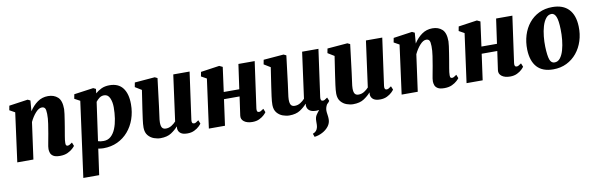

<svg xmlns="http://www.w3.org/2000/svg" viewBox="-53 -1067 5645 1819"><g transform="rotate(-10 2770.0 -157.5)"><path d="M258 -453.5Q290.5 -504.5 335 -536.2Q379.5 -568 437 -568Q494 -568 530.2 -535.2Q566.5 -502.5 566.5 -420Q566.5 -405.5 562.2 -374.5Q558 -343.5 552.5 -308.8Q547 -274 542.5 -247Q536.5 -209.5 529 -168.5Q521.5 -127.5 521.5 -100.5Q521.5 -82.5 527.5 -77.8Q533.5 -73 540 -73Q548.5 -73 558 -77.8Q567.5 -82.5 584.5 -95L598 -60.5Q593 -53 575 -36Q557 -19 526.5 -4.5Q496 10 452.5 10Q410 10 389.2 -2.8Q368.5 -15.5 361.8 -34.5Q355 -53.5 355 -72Q355 -94 363.5 -134.8Q372 -175.5 378.5 -216Q385.5 -256 393.5 -308.5Q401.5 -361 400.5 -403.5Q400 -444.5 390.5 -458.2Q381 -472 360.5 -472Q331.5 -472 300 -436.8Q268.5 -401.5 245.5 -352.5L197 0H42L105 -470.5L53 -499.5L61 -542L241.5 -568L266.5 -556Z M632.5 254 731 -471 678 -499.5 686 -542 872.5 -568 897 -556 892 -514Q915.5 -535.5 949.2 -551.8Q983 -568 1028.5 -568Q1113.5 -568 1156 -512.5Q1198.5 -457 1198.5 -356Q1198.5 -279.5 1175.2 -213.2Q1152 -147 1108.8 -96.8Q1065.5 -46.5 1005 -18.2Q944.5 10 870 10Q858 10 845.2 8.5Q832.5 7 820 5L785 254ZM830 -65Q850 -57.5 883 -57.5Q924.5 -57.5 953 -83Q981.5 -108.5 999 -151.5Q1016.5 -194.5 1024.5 -247.5Q1032.5 -300.5 1032.5 -356Q1032.5 -407 1015.5 -445Q998.5 -483 961.5 -483Q935.5 -483 916 -468.2Q896.5 -453.5 882 -434.5Z M1419 10Q1389 10 1356.5 -1.8Q1324 -13.5 1301 -40.8Q1278 -68 1277 -115Q1277 -149.5 1283.8 -198Q1290.5 -246.5 1297 -292L1324 -471L1262 -509L1270 -552L1464 -568L1489 -556L1456 -288Q1451 -244.5 1444.5 -202.2Q1438 -160 1438 -138Q1438 -102 1449.2 -86.5Q1460.5 -71 1485 -71Q1514.5 -71 1539.2 -86.5Q1564 -102 1582 -122L1642 -564H1799L1736 -110Q1731 -73 1756 -73Q1764.5 -73 1773 -77.2Q1781.5 -81.5 1800 -95L1814 -61Q1809 -52.5 1791.5 -35.5Q1774 -18.5 1745.2 -4.2Q1716.5 10 1678 10Q1637.5 10 1616.5 -4Q1595.5 -18 1590 -42Q1587 -55 1590 -71L1588 -72Q1563.5 -43 1523.5 -16.5Q1483.5 10 1419 10Z M2361.5 -110Q2356.5 -73 2380.5 -73Q2389 -73 2397.5 -77.2Q2406 -81.5 2425.5 -95L2439.5 -60.5Q2434.5 -52 2417 -35Q2399.5 -18 2370.8 -4Q2342 10 2303.5 10Q2252 10 2223 -12.2Q2194 -34.5 2199 -69.5L2224.5 -249.5H2074.5L2040 0H1885L1949 -470.5L1897 -499.5L1905 -542L2084.5 -568L2116 -553L2084 -317H2233.5L2267 -554.5H2423.5Z M2658.5 10Q2628.5 10 2596 -1.8Q2563.5 -13.5 2540.5 -40.8Q2517.5 -68 2516.5 -115Q2516.5 -149.5 2523.2 -198Q2530 -246.5 2536.5 -292L2563.5 -471L2501.5 -509L2509.5 -552L2703.5 -568L2728.5 -556L2695.5 -288Q2690.5 -244.5 2684 -202.2Q2677.5 -160 2677.5 -138Q2677.5 -102 2688.8 -86.5Q2700 -71 2724.5 -71Q2754 -71 2778.8 -86.5Q2803.5 -102 2821.5 -122L2881.5 -564H3038.5L2975.5 -110Q2970.5 -73 2995.5 -73Q3004 -73 3012.5 -77.2Q3021 -81.5 3039.5 -95L3053.5 -61Q3051 -56.5 3044.5 -48.8Q3038 -41 3028 -32.5Q3011 -3.5 3011 26.5Q3011 42 3014.8 64.8Q3018.5 87.5 3018.5 109Q3018.5 147 2994.8 177.5Q2971 208 2934 227.2Q2897 246.5 2858 251L2847 219.5Q2869 211 2879.5 198.5Q2890 186 2894.5 169Q2898 156 2898.5 140.5Q2899 125 2899 106.5Q2899 70.5 2914 48.2Q2929 26 2944.5 8Q2931 10 2917.5 10Q2877 10 2856 -4Q2835 -18 2829.5 -42Q2826.5 -55 2829.5 -71L2827.5 -72Q2803 -43 2763 -16.5Q2723 10 2658.5 10Z M3272.5 10Q3242.5 10 3210 -1.8Q3177.5 -13.5 3154.5 -40.8Q3131.5 -68 3130.5 -115Q3130.5 -149.5 3137.2 -198Q3144 -246.5 3150.5 -292L3177.5 -471L3115.5 -509L3123.5 -552L3317.5 -568L3342.5 -556L3309.5 -288Q3304.5 -244.5 3298 -202.2Q3291.5 -160 3291.5 -138Q3291.5 -102 3302.8 -86.5Q3314 -71 3338.5 -71Q3368 -71 3392.8 -86.5Q3417.5 -102 3435.5 -122L3495.5 -564H3652.5L3589.5 -110Q3584.5 -73 3609.5 -73Q3618 -73 3626.5 -77.2Q3635 -81.5 3653.5 -95L3667.5 -61Q3662.5 -52.5 3645 -35.5Q3627.5 -18.5 3598.8 -4.2Q3570 10 3531.5 10Q3491 10 3470 -4Q3449 -18 3443.5 -42Q3440.5 -55 3443.5 -71L3441.5 -72Q3417 -43 3377 -16.5Q3337 10 3272.5 10Z M3955.5 -453.5Q3988 -504.5 4032.5 -536.2Q4077 -568 4134.5 -568Q4191.5 -568 4227.8 -535.2Q4264 -502.5 4264 -420Q4264 -405.5 4259.8 -374.5Q4255.5 -343.5 4250 -308.8Q4244.5 -274 4240 -247Q4234 -209.5 4226.5 -168.5Q4219 -127.5 4219 -100.5Q4219 -82.5 4225 -77.8Q4231 -73 4237.5 -73Q4246 -73 4255.5 -77.8Q4265 -82.5 4282 -95L4295.5 -60.5Q4290.5 -53 4272.5 -36Q4254.5 -19 4224 -4.5Q4193.5 10 4150 10Q4107.5 10 4086.8 -2.8Q4066 -15.5 4059.2 -34.5Q4052.5 -53.5 4052.5 -72Q4052.5 -94 4061 -134.8Q4069.5 -175.5 4076 -216Q4083 -256 4091 -308.5Q4099 -361 4098 -403.5Q4097.5 -444.5 4088 -458.2Q4078.5 -472 4058 -472Q4029 -472 3997.5 -436.8Q3966 -401.5 3943 -352.5L3894.5 0H3739.5L3802.5 -470.5L3750.5 -499.5L3758.5 -542L3939 -568L3964 -556Z M4840.5 -110Q4835.5 -73 4859.5 -73Q4868 -73 4876.5 -77.2Q4885 -81.5 4904.5 -95L4918.5 -60.5Q4913.5 -52 4896 -35Q4878.5 -18 4849.8 -4Q4821 10 4782.5 10Q4731 10 4702 -12.2Q4673 -34.5 4678 -69.5L4703.5 -249.5H4553.5L4519 0H4364L4428 -470.5L4376 -499.5L4384 -542L4563.5 -568L4595 -553L4563 -317H4712.5L4746 -554.5H4902.5Z M5288 -569Q5390.5 -569 5445.2 -511.8Q5500 -454.5 5503.5 -345Q5506 -271.5 5485.2 -206.5Q5464.5 -141.5 5424 -92Q5383.5 -42.5 5326 -14.2Q5268.5 14 5197 14Q5094 14 5041.2 -44.2Q4988.5 -102.5 4985 -212Q4983 -286 5003 -350.8Q5023 -415.5 5062.8 -464.5Q5102.5 -513.5 5159.5 -541.2Q5216.5 -569 5288 -569ZM5270 -506Q5238 -506 5215.8 -478.2Q5193.5 -450.5 5180.2 -405.8Q5167 -361 5161.8 -309.5Q5156.5 -258 5158 -210Q5161 -123.5 5174.2 -86Q5187.5 -48.5 5220 -48.5Q5252.5 -48.5 5274.2 -76.2Q5296 -104 5308.8 -148.8Q5321.5 -193.5 5326.8 -245.8Q5332 -298 5330.5 -347Q5328.5 -433.5 5313 -469.8Q5297.5 -506 5270 -506Z"/></g></svg>

Font: Merriweather Black
Style: Italic
Weight: 900
Italic angle: -7.8°
Designer: Eben Sorkin
Foundry: Eben Sorkin
Version: Version 2.200;gftools[0.9.31]